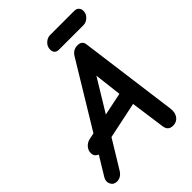

<svg xmlns="http://www.w3.org/2000/svg" viewBox="-272 -942 1062 1062"><g transform="rotate(-45 259.0 -411.0)"><path d="M297 -737Q261 -737 261 -772Q261 -796 279 -812.5Q297 -829 317 -829H507Q524 -829 533.5 -819Q543 -809 543 -793Q543 -770 525.5 -753.5Q508 -737 487 -737ZM445 7Q406 7 401 -33L373 -235L159 -190L59 -26Q39 6 7 6Q-19 6 -29.5 -16Q-40 -38 -26 -61L41 -171L37 -173Q15 -183 15 -208Q15 -229 29.5 -245.5Q44 -262 65 -267L103 -275L331 -651Q350 -682 385 -682Q420 -682 424 -649L501 -70Q505 -35 489 -14Q473 7 445 7ZM225 -300 359 -328 340 -489Z"/></g></svg>

Font: Comic Neue
Style: Bold Italic
Weight: 700
Italic angle: -12°
Designer: Craig Rozynski
Foundry: Craig Rozynski
Version: Version 2.003